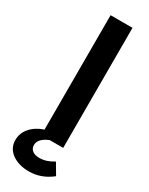

<svg xmlns="http://www.w3.org/2000/svg" viewBox="-279 -788 801 1032"><g transform="rotate(30 121.5 -271.5)"><path d="M-36 91Q-36 48 -6.5 14.5Q23 -19 72 -35V-745H208V0H124Q64 25 64 65Q64 86 79.5 98.5Q95 111 124 111Q167 111 211 83L251 151Q187 202 111 202Q47 202 5.5 172Q-36 142 -36 91Z"/></g></svg>

Font: Evergrow Sans
Style: Bold
Weight: 700
Foundry: 10Web
Version: Version 1.000